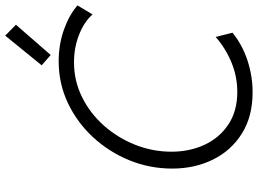

<svg xmlns="http://www.w3.org/2000/svg" viewBox="-145 -825 978 728"><g transform="rotate(-90 344.0 -461.0)"><path d="M358.4 7.8Q266.1 7.8 201.4 -33Q136.7 -73.7 102.8 -142.8Q68.8 -211.9 68.8 -297.4Q68.8 -382.3 100.3 -459.5Q131.8 -536.6 187.7 -597.2Q243.7 -657.7 317.4 -692.6Q391.1 -727.5 475.6 -727.5Q539.1 -727.5 595 -707.8Q650.9 -688 687.5 -656.2L653.3 -599.1Q626 -630.4 577.1 -649.9Q528.3 -669.4 471.7 -669.4Q401.4 -669.4 339.8 -638.9Q278.3 -608.4 231.9 -556.2Q185.5 -503.9 159.2 -437.7Q132.8 -371.6 132.8 -299.8Q132.8 -231.4 158.9 -174.8Q185.1 -118.2 235.8 -84.2Q286.6 -50.3 359.4 -50.3Q418.5 -50.3 472.2 -72.8Q525.9 -95.2 567.9 -132.3L584 -68.4Q536.6 -30.3 477.5 -11.2Q418.5 7.8 358.4 7.8ZM499.5 -757.8 460.4 -792 572.8 -930.2 614.3 -889.6Z"/></g></svg>

Font: Reddit Sans Light
Style: Italic
Weight: 300
Italic angle: -11.25°
Designer: Stephen Hutchings
Version: Version 1.013